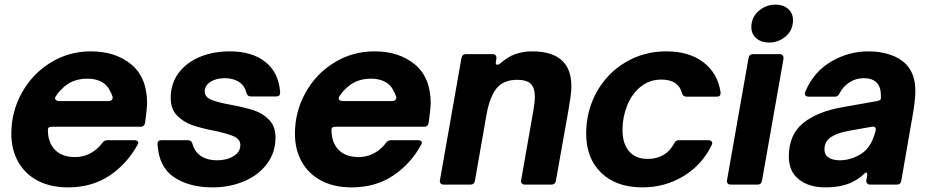

<svg xmlns="http://www.w3.org/2000/svg" viewBox="-20 -798 4015 830"><path d="M29 -220Q29 -315 74.5 -397Q120 -479 199 -527.5Q278 -576 373 -576Q479 -576 547.5 -519.5Q616 -463 616 -350Q615 -324 607 -267Q604 -250 588 -250H205Q195 -250 191 -247Q187 -244 187 -237Q187 -182 217.5 -150.5Q248 -119 304 -119Q341 -119 372 -136Q403 -153 423 -181Q431 -192 446 -192H560Q571 -192 575.5 -187Q580 -182 576 -175Q531 -91 454.5 -39.5Q378 12 274 12Q198 12 143 -17Q88 -46 58.5 -98.5Q29 -151 29 -220ZM449 -361Q458 -361 463 -366Q468 -371 467 -379Q461 -397 455 -406Q443 -432 417.5 -445Q392 -458 358 -458Q289 -458 246 -412Q232 -399 221 -381Q218 -377 218 -373Q218 -368 223 -364.5Q228 -361 236 -361Z M661 -174V-176Q661 -192 678 -192H792Q808 -192 812 -176Q822 -141 849.5 -123Q877 -105 918 -105Q960 -105 989.5 -123Q1019 -141 1019 -171Q1019 -196 991 -208.5Q963 -221 905 -233Q848 -244 810 -257.5Q772 -271 745 -299Q718 -327 718 -374Q718 -437 752 -482.5Q786 -528 844 -552Q902 -576 973 -576Q1070 -576 1127.5 -530Q1185 -484 1191 -399V-397Q1191 -381 1174 -381H1065Q1057 -381 1052.5 -384.5Q1048 -388 1045 -397Q1037 -429 1012 -444.5Q987 -460 952 -460Q914 -460 889.5 -444Q865 -428 865 -403Q865 -379 893 -367Q921 -355 978 -345Q1037 -334 1076 -321.5Q1115 -309 1143 -280.5Q1171 -252 1171 -204Q1171 -139 1134.5 -90Q1098 -41 1035.5 -14.5Q973 12 899 12Q799 12 733 -31.5Q667 -75 661 -174Z M1255 -220Q1255 -315 1300.5 -397Q1346 -479 1425 -527.5Q1504 -576 1599 -576Q1705 -576 1773.5 -519.5Q1842 -463 1842 -350Q1841 -324 1833 -267Q1830 -250 1814 -250H1431Q1421 -250 1417 -247Q1413 -244 1413 -237Q1413 -182 1443.5 -150.5Q1474 -119 1530 -119Q1567 -119 1598 -136Q1629 -153 1649 -181Q1657 -192 1672 -192H1786Q1797 -192 1801.5 -187Q1806 -182 1802 -175Q1757 -91 1680.5 -39.5Q1604 12 1500 12Q1424 12 1369 -17Q1314 -46 1284.5 -98.5Q1255 -151 1255 -220ZM1675 -361Q1684 -361 1689 -366Q1694 -371 1693 -379Q1687 -397 1681 -406Q1669 -432 1643.5 -445Q1618 -458 1584 -458Q1515 -458 1472 -412Q1458 -399 1447 -381Q1444 -377 1444 -373Q1444 -368 1449 -364.5Q1454 -361 1462 -361Z M2033 -16Q2030 0 2014 0H1898Q1889 0 1884.5 -5.5Q1880 -11 1882 -20L1975 -548Q1978 -564 1994 -564H2110Q2119 -564 2123 -558.5Q2127 -553 2126 -544L2124 -533L2123 -527Q2123 -518 2130 -518Q2135 -518 2143 -524Q2174 -552 2207.5 -564Q2241 -576 2280 -576Q2450 -576 2450 -425Q2450 -404 2446 -376.5Q2442 -349 2437 -320L2383 -16Q2380 0 2364 0H2249Q2240 0 2235.5 -5.5Q2231 -11 2233 -20L2286 -322Q2292 -357 2292 -380Q2292 -419 2274 -436Q2256 -453 2216 -453Q2156 -453 2126.5 -416Q2097 -379 2083 -302Z M2514 -220Q2514 -318 2559 -399.5Q2604 -481 2683.5 -528.5Q2763 -576 2861 -576Q2959 -576 3021 -528.5Q3083 -481 3095 -399V-395Q3095 -380 3078 -380H2948Q2932 -380 2928 -396Q2912 -454 2839 -454Q2788 -454 2749.5 -423Q2711 -392 2691 -341.5Q2671 -291 2671 -236Q2671 -177 2699.5 -144Q2728 -111 2779 -111Q2859 -111 2895 -179Q2901 -192 2915 -192H3042Q3052 -192 3056.5 -186Q3061 -180 3057 -172Q3016 -86 2935.5 -37Q2855 12 2757 12Q2644 12 2579 -51Q2514 -114 2514 -220Z M3274 -16Q3271 0 3255 0H3139Q3130 0 3125.5 -5.5Q3121 -11 3123 -20L3216 -548Q3219 -564 3235 -564H3351Q3359 -564 3363.5 -558.5Q3368 -553 3367 -544ZM3228 -681Q3228 -723 3259.5 -750.5Q3291 -778 3333 -778Q3366 -778 3387 -759.5Q3408 -741 3408 -711Q3408 -668 3377 -641Q3346 -614 3304 -614Q3271 -614 3249.5 -632.5Q3228 -651 3228 -681Z M3390 -121Q3390 -216 3452 -266Q3514 -316 3624 -335L3771 -361Q3788 -364 3788 -373V-385Q3788 -419 3774 -436Q3756 -460 3712 -460Q3681 -460 3653 -442.5Q3625 -425 3609 -394Q3603 -380 3589 -380H3476Q3468 -380 3463.5 -383.5Q3459 -387 3459 -393Q3459 -395 3461 -401Q3497 -487 3572.5 -531.5Q3648 -576 3734 -576Q3784 -576 3827 -562Q3870 -548 3897 -520Q3937 -479 3937 -404Q3937 -361 3922 -280L3876 -16Q3873 0 3857 0H3741Q3733 0 3728.5 -5.5Q3724 -11 3725 -20L3728 -34Q3729 -38 3729 -43Q3729 -52 3724 -52Q3720 -52 3715 -46Q3699 -30 3679 -19Q3629 12 3548 12Q3477 12 3433.5 -22.5Q3390 -57 3390 -121ZM3679 -120Q3715 -136 3734.5 -162.5Q3754 -189 3765 -232L3766 -238Q3766 -246 3761 -249Q3756 -252 3748 -250L3647 -232Q3598 -223 3571 -204.5Q3544 -186 3544 -152Q3544 -129 3562 -117Q3580 -105 3610 -105Q3645 -105 3679 -120Z"/></svg>

Font: Open Sauce Two ExtraBold Italic
Style: Regular
Weight: 800
Italic angle: -10°
Designer: Alfredo Marco Pradil
Foundry: Creative Sauce Fz LLC
Version: Version 1.477